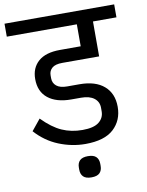

<svg xmlns="http://www.w3.org/2000/svg" viewBox="-115 -765 773 1007"><g transform="rotate(-10 272.0 -261.5)"><path d="M289 -3Q217 -3 148 -31Q79 -59 27 -117L75 -176Q128 -122 177.5 -100Q227 -78 287 -78Q347 -78 374.5 -100Q402 -122 402 -157V-176Q402 -208 377.5 -227Q353 -246 308 -246H256Q177 -246 132.5 -281.5Q88 -317 88 -384Q88 -443 127 -477.5Q166 -512 243 -512H353V-629H-20V-698H564V-629H439V-443H243Q205 -443 188 -428Q171 -413 171 -390V-374Q171 -348 190 -332.5Q209 -317 246 -317H312Q397 -317 443 -277Q489 -237 489 -166Q489 -94 440 -48.5Q391 -3 289 -3ZM290 175Q260 175 246.5 161.5Q233 148 233 124V113Q233 89 246.5 75.5Q260 62 290 62Q320 62 333.5 75.5Q347 89 347 113V124Q347 148 333.5 161.5Q320 175 290 175Z"/></g></svg>

Font: IBM Plex Sans Devanagari Text
Style: Regular
Weight: 450
Designer: Mike Abbink, Paul van der Laan, Pieter van Rosmalen, Erin McLaughlin
Foundry: Bold Monday
Version: Version 1.1